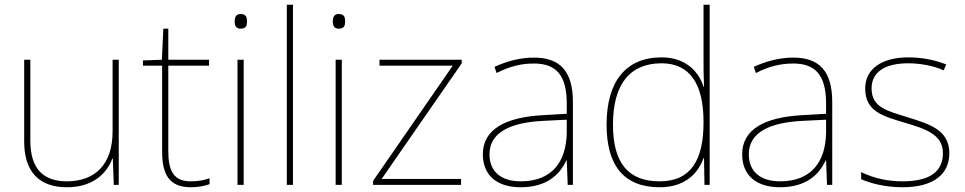

<svg xmlns="http://www.w3.org/2000/svg" viewBox="-20 -873 4072 810"><path d="M481 -621H455V-319C455 -175 377 -108 262 -108C163 -108 108 -161 108 -279V-621H82V-275C82 -150 144 -83 262 -83C374 -83 431 -143 454 -204H456L460 -93H481Z M785 -108C711 -108 690 -154 690 -236V-596H862V-621H690V-752H669L663 -621L583 -618V-596H664V-233C664 -140 692 -83 785 -83C820 -83 842 -89 864 -96V-121C842 -113 818 -108 785 -108Z M995 -814C975 -814 970 -799 970 -783C970 -766 975 -752 995 -752C1019 -752 1022 -766 1022 -783C1022 -799 1019 -814 995 -814ZM1008 -621H982V-93H1008Z M1216 -93V-853H1190V-93Z M1409 -814C1389 -814 1384 -799 1384 -783C1384 -766 1389 -752 1409 -752C1433 -752 1436 -766 1436 -783C1436 -799 1433 -814 1409 -814ZM1422 -621H1396V-93H1422Z M1925 -93V-118H1590L1928 -606V-621H1581V-596H1890L1554 -110V-93Z M2233 -630C2174 -630 2119 -615 2066 -591L2075 -565C2132 -594 2180 -605 2233 -605C2326 -605 2371 -556 2371 -436V-393L2268 -387C2111 -378 2017 -327 2017 -222C2017 -138 2071 -83 2177 -83C2285 -83 2341 -135 2369 -196H2371L2375 -93H2397V-443C2397 -573 2342 -630 2233 -630ZM2270 -363 2371 -368V-313C2369 -192 2310 -108 2177 -108C2092 -108 2045 -151 2045 -222C2045 -315 2134 -356 2270 -363Z M2763 -83C2868 -83 2924 -139 2948 -206H2950L2952 -93H2974V-853H2948V-636C2948 -594 2948 -552 2950 -507H2948C2926 -577 2867 -631 2771 -631C2621 -631 2539 -530 2539 -347C2539 -176 2611 -83 2763 -83ZM2763 -108C2629 -108 2566 -187 2566 -347C2566 -520 2639 -606 2771 -606C2890 -606 2948 -519 2948 -359V-356C2948 -200 2896 -108 2763 -108Z M3327 -630C3268 -630 3213 -615 3160 -591L3169 -565C3226 -594 3274 -605 3327 -605C3420 -605 3465 -556 3465 -436V-393L3362 -387C3205 -378 3111 -327 3111 -222C3111 -138 3165 -83 3271 -83C3379 -83 3435 -135 3463 -196H3465L3469 -93H3491V-443C3491 -573 3436 -630 3327 -630ZM3364 -363 3465 -368V-313C3463 -192 3404 -108 3271 -108C3186 -108 3139 -151 3139 -222C3139 -315 3228 -356 3364 -363Z M3985 -227C3985 -328 3895 -351 3807 -379C3726 -405 3657 -418 3657 -500C3657 -571 3716 -606 3812 -606C3865 -606 3924 -594 3961 -576L3972 -601C3930 -618 3875 -631 3812 -631C3700 -631 3630 -582 3630 -500C3630 -402 3705 -383 3798 -355C3886 -329 3958 -305 3958 -227C3958 -153 3908 -108 3787 -108C3725 -108 3666 -121 3613 -147V-117C3651 -100 3714 -83 3787 -83C3919 -83 3985 -138 3985 -227Z"/></svg>

Font: Noto Sans Telugu UI Thin
Style: Regular
Weight: 100
Designer: Jelle Bosma - Monotype Design Team
Foundry: Monotype Imaging Inc.
Version: Version 2.005